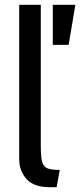

<svg xmlns="http://www.w3.org/2000/svg" viewBox="-20 -770 334 800"><path d="M60 -108V-750H150V-160Q150 -116 155.5 -96Q161 -76 177 -69Q193 -62 229 -62L216 10H187Q121 10 90.5 -24Q60 -58 60 -108ZM200 -750H294L266 -583H200Z"/></svg>

Font: Cabin
Style: Regular
Weight: 400
Designer: Pablo Impallari
Foundry: Pablo Impallari. http://www.impallari.com Igino Marini. http://www.ikern.com
Version: Version 2.200